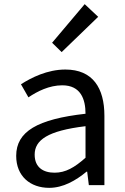

<svg xmlns="http://www.w3.org/2000/svg" viewBox="-20 -892 604 925"><path d="M217 13C284 13 345 -22 397 -65H400L408 0H483V-334C483 -468 427 -557 295 -557C208 -557 131 -518 81 -486L117 -423C160 -452 217 -481 280 -481C369 -481 392 -414 392 -344C161 -318 58 -259 58 -141C58 -43 126 13 217 13ZM243 -60C189 -60 147 -85 147 -147C147 -217 209 -262 392 -284V-132C339 -85 296 -60 243 -60ZM277 -641 453 -811 388 -872 231 -686Z"/></svg>

Font: Noto Sans JP Regular
Style: Regular
Weight: 400
Designer: Ryoko NISHIZUKA (kana & ideographs); Paul D. Hunt (Latin, Greek & Cyrillic); Wenlong ZHANG (bopomofo); Sandoll Communica
Foundry: Adobe Systems Incorporated
Version: Version 1.004;PS 1.004;hotconv 1.0.82;makeotf.lib2.5.63406